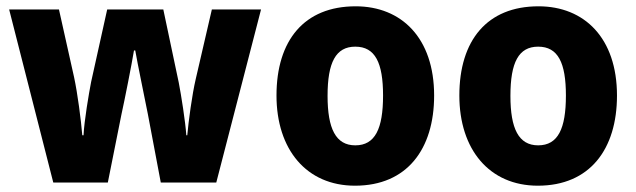

<svg xmlns="http://www.w3.org/2000/svg" viewBox="-20 -579 2017 609"><path d="M449 -217 490 0H666L808 -549H652L601 -329C589 -278 578 -194 574 -150H571C568 -193 555 -276 547 -317L498 -549H320L269 -319C262 -283 247 -195 245 -150H241C237 -199 226 -283 215 -334L167 -549H9L149 0H322L365 -215C375 -260 398 -376 405 -419H409C416 -378 440 -263 449 -217Z M1357 -276C1357 -458 1254 -559 1108 -559C945 -559 857 -451 857 -276C857 -105 952 10 1106 10C1271 10 1357 -106 1357 -276ZM1019 -275C1019 -381 1045 -431 1107 -431C1170 -431 1195 -380 1195 -276C1195 -171 1170 -118 1107 -118C1045 -118 1019 -171 1019 -275Z M1937 -276C1937 -458 1834 -559 1688 -559C1525 -559 1437 -451 1437 -276C1437 -105 1532 10 1686 10C1851 10 1937 -106 1937 -276ZM1599 -275C1599 -381 1625 -431 1687 -431C1750 -431 1775 -380 1775 -276C1775 -171 1750 -118 1687 -118C1625 -118 1599 -171 1599 -275Z"/></svg>

Font: Noto Sans Sinhala UI SemiCondensed ExtraBold
Style: Regular
Weight: 800
Width: 4
Designer: Jelle Bosma - Monotype Design Team
Foundry: Monotype Imaging Inc.
Version: Version 2.006